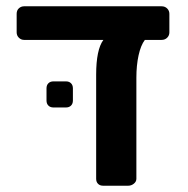

<svg xmlns="http://www.w3.org/2000/svg" viewBox="-20 -591 597 611"><path d="M494 -571Q505 -571 512 -564Q519 -557 519 -547V-488Q519 -478 512 -471Q505 -464 494 -464H441Q428 -447 421 -415Q414 -383 414 -344V-22Q414 -13 406 -6.5Q398 0 388 0H308Q298 0 292 -6Q286 -12 286 -22V-353Q286 -433 309 -464H57Q47 -464 40 -471Q33 -478 33 -488V-547Q33 -558 40 -564.5Q47 -571 57 -571ZM190 -332Q200 -332 206 -326Q212 -320 212 -310V-271Q212 -261 206 -255Q200 -249 190 -249H150Q140 -249 134 -255Q128 -261 128 -271V-310Q128 -320 134 -326Q140 -332 150 -332Z"/></svg>

Font: Rubik AZ
Style: Regular
Weight: 500
Designer: Hubert and Fischer
Foundry: Hubert & Fischer
Version: Version 2.000